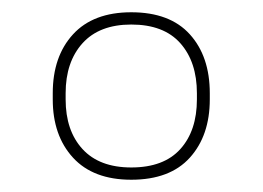

<svg xmlns="http://www.w3.org/2000/svg" viewBox="-20 -715 428 313"><path d="M194 -422Q132 -422 99 -458Q66 -494 66 -553V-563Q66 -623 99 -659Q132 -695 194 -695Q257 -695 289.5 -659Q322 -623 322 -563V-553Q322 -494 289.5 -458Q257 -422 194 -422ZM194 -442Q247 -442 274 -472Q301 -502 301 -553V-563Q301 -614 274 -644.5Q247 -675 194 -675Q142 -675 114.5 -644.5Q87 -614 87 -563V-553Q87 -502 114.5 -472Q142 -442 194 -442Z"/></svg>

Font: Sofia Sans Thin
Style: Regular
Weight: 250
Designer: Botio Nikoltchev, Ani Petrova
Foundry: lettersoup
Version: Version 4.101